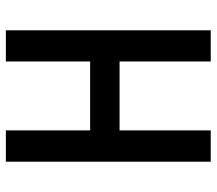

<svg xmlns="http://www.w3.org/2000/svg" viewBox="-62 -678 740 656"><g transform="rotate(-90 308.0 -350.0)"><path d="M83.5 0V-700H190.5V-412H426V-700H532.5V0H426V-311.5H190.5V0Z"/></g></svg>

Font: Overpass Mono SemiBold
Style: Regular
Weight: 600
Monospace: yes
Designer: Delve Withrington, Dave Bailey
Foundry: Delve Fonts LLC
Version: Version 4.000